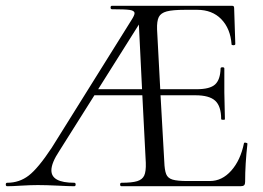

<svg xmlns="http://www.w3.org/2000/svg" viewBox="-58 -645 912 665"><path d="M791 -151Q794 -151 797 -149.5Q800 -148 799 -147Q791 -77 791 -15Q791 -7 787.5 -3.5Q784 0 775 0H363Q358 0 358 -6Q358 -12 363 -12Q399 -12 417 -17.5Q435 -23 441.5 -37Q448 -51 447 -81L435 -315H269L148 -123Q120 -81 120 -55Q120 -12 199 -12Q204 -12 204 -6Q204 0 199 0Q181 0 143 -2Q101 -4 73 -4Q49 -4 15 -2Q-15 0 -33 0Q-38 0 -38 -6Q-38 -12 -33 -12Q9 -12 41.5 -37Q74 -62 121 -133L397 -575Q408 -592 408 -599Q408 -608 392 -610.5Q376 -613 330 -613Q325 -613 325 -619Q325 -625 330 -625H745Q750 -625 751.5 -623Q753 -621 753 -616L757 -492Q756 -488 749.5 -488.5Q743 -489 744 -492Q740 -546 708.5 -578.5Q677 -611 625 -611H583Q540 -611 519.5 -605.5Q499 -600 492 -586Q485 -572 486 -543L497 -336H623Q669 -336 687 -352.5Q705 -369 706 -408Q706 -412 712.5 -412Q719 -412 719 -408V-325Q719 -302 721 -232Q721 -230 714.5 -230Q708 -230 708 -233Q708 -277 687.5 -296Q667 -315 619 -315H498L511 -85Q512 -56 517.5 -42Q523 -28 539.5 -23Q556 -18 591 -18H669Q711 -18 743 -54Q775 -90 787 -149Q787 -151 791 -151ZM282 -336H434L423 -560Z"/></svg>

Font: Cormorant Upright
Style: Regular
Weight: 400
Designer: Christian Thalmann (Catharsis Fonts)
Foundry: Catharsis Fonts
Version: Version 3.302